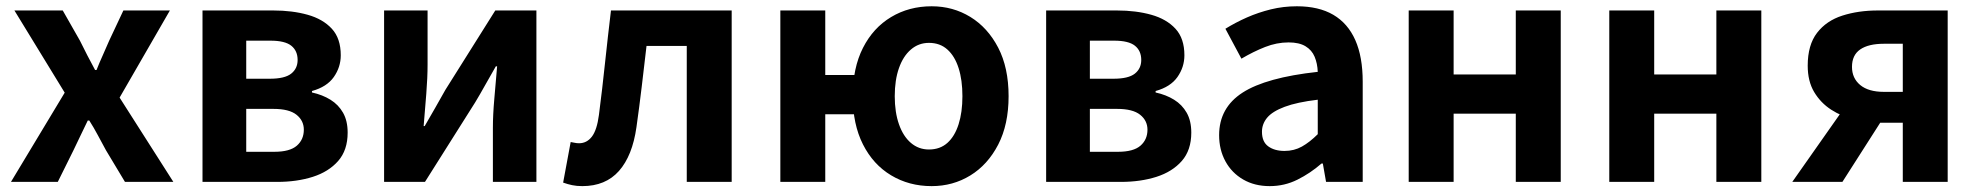

<svg xmlns="http://www.w3.org/2000/svg" viewBox="-20 -594 6459 627"><path d="M15.8 0 191.3 -291.4 27.1 -559.8H184.9L241.1 -461.1Q252.8 -436.8 265.3 -413Q277.9 -389.3 290.5 -365.5H295.3Q304.6 -389.3 315.4 -413Q326.2 -436.8 336.5 -461.1L382.9 -559.8H534.8L370.6 -275.3L546.1 0H388.1L326 -103.4Q312.8 -127.6 299.5 -152.5Q286.3 -177.4 271.6 -200.4H266.6Q255.3 -177.4 243.7 -152.9Q232.1 -128.4 220 -103.4L168.7 0Z M641.3 0V-559.8H872.3Q934.7 -559.8 984.6 -545.8Q1034.5 -531.8 1063.7 -500.1Q1092.8 -468.5 1092.8 -413.4Q1092.8 -374.9 1070.1 -342.5Q1047.3 -310.2 998.8 -296.8V-292Q1033.1 -284.5 1059.2 -268.3Q1085.4 -252.1 1100.3 -225.8Q1115.3 -199.4 1115.3 -160.9Q1115.3 -103.7 1084.3 -68.3Q1053.2 -33 1001.4 -16.5Q949.6 0 885.3 0ZM784.1 -336.9H861.1Q909.9 -336.9 930.9 -353.5Q951.9 -370.1 951.9 -398.1Q951.9 -428.2 931.2 -444.7Q910.5 -461.2 863.3 -461.2H784.1ZM784.1 -98.3H875.9Q926.5 -98.3 949.4 -118.3Q972.2 -138.2 972.2 -170.5Q972.2 -200.1 948.3 -219.2Q924.4 -238.4 873.1 -238.4H784.1Z M1234.3 0V-559.8H1376.3V-383.2Q1376.3 -340.9 1372.1 -287.8Q1367.9 -234.6 1363.5 -182.4H1367Q1381.6 -208.2 1401.2 -241.8Q1420.7 -275.5 1434.4 -300.5L1597.4 -559.8H1731.7V0H1589.6V-176.4Q1589.6 -218.8 1594.3 -272Q1599 -325.2 1603.4 -377.4H1599.2Q1584.7 -352.4 1565.4 -317.9Q1546.2 -283.5 1531.5 -259.3L1367.8 0Z M1881.5 13.8Q1863.3 13.8 1848.6 10.7Q1834 7.7 1819 2.3L1843.6 -130.2Q1850.1 -129.2 1856.7 -127.7Q1863.3 -126.2 1871 -126.2Q1896.2 -126.2 1912.8 -147.7Q1929.4 -169.2 1935.9 -218.9Q1946.9 -303.9 1955.9 -389.5Q1965 -475 1975.2 -559.8H2369.4V0H2222.7V-444.1H2091.3Q2083.7 -377.8 2075.7 -311.5Q2067.8 -245.1 2058.4 -178.6Q2045.2 -85.4 2001.4 -35.8Q1957.5 13.8 1881.5 13.8Z M2528.3 0V-559.8H2675V-349.1H2794.1V-220.9H2675V0ZM3022.4 13.8Q2948.7 13.8 2890 -21.5Q2831.3 -56.7 2798.1 -122.5Q2764.8 -188.3 2764.8 -279.9Q2764.8 -372.1 2798.1 -437.6Q2831.3 -503.1 2890 -538.3Q2948.7 -573.5 3022.4 -573.5Q3092 -573.5 3148.8 -538.7Q3205.6 -503.9 3239.7 -438.4Q3273.7 -372.8 3273.7 -279.9Q3273.7 -187.5 3239.7 -121.7Q3205.6 -55.9 3148.8 -21.1Q3092 13.8 3022.4 13.8ZM3013.6 -105.8Q3049.7 -105.8 3073.8 -127.3Q3097.9 -148.9 3110.4 -188.2Q3122.9 -227.4 3122.9 -279.9Q3122.9 -332.7 3110.4 -371.7Q3097.9 -410.7 3073.8 -432.3Q3049.7 -454 3013.6 -454Q2979.9 -454 2954.7 -432.3Q2929.4 -410.7 2915.7 -371.7Q2901.9 -332.7 2901.9 -279.9Q2901.9 -227.4 2915.7 -188.2Q2929.4 -148.9 2954.7 -127.3Q2979.9 -105.8 3013.6 -105.8Z M3396.3 0V-559.8H3627.3Q3689.7 -559.8 3739.6 -545.8Q3789.5 -531.8 3818.7 -500.1Q3847.8 -468.5 3847.8 -413.4Q3847.8 -374.9 3825.1 -342.5Q3802.3 -310.2 3753.8 -296.8V-292Q3788.1 -284.5 3814.2 -268.3Q3840.4 -252.1 3855.3 -225.8Q3870.3 -199.4 3870.3 -160.9Q3870.3 -103.7 3839.3 -68.3Q3808.2 -33 3756.4 -16.5Q3704.6 0 3640.3 0ZM3539.1 -336.9H3616.1Q3664.9 -336.9 3685.9 -353.5Q3706.9 -370.1 3706.9 -398.1Q3706.9 -428.2 3686.2 -444.7Q3665.5 -461.2 3618.3 -461.2H3539.1ZM3539.1 -98.3H3630.9Q3681.5 -98.3 3704.4 -118.3Q3727.2 -138.2 3727.2 -170.5Q3727.2 -200.1 3703.3 -219.2Q3679.4 -238.4 3628.1 -238.4H3539.1Z M4126.4 13.8Q4076.9 13.8 4039.6 -7.9Q4002.4 -29.5 3981.8 -67.2Q3961.2 -105 3961.2 -152.6Q3961.2 -242.2 4037.9 -291.6Q4114.7 -341 4283.3 -359.4Q4282.2 -386.8 4273.1 -408.6Q4264 -430.4 4243.4 -442.9Q4222.8 -455.5 4188.1 -455.5Q4149.3 -455.5 4111.3 -440.5Q4073.3 -425.6 4034 -402.4L3981.7 -500.1Q4015.1 -520.7 4052.2 -537.1Q4089.3 -553.4 4130.3 -563.5Q4171.3 -573.5 4215.1 -573.5Q4286.4 -573.5 4334 -545.7Q4381.6 -517.8 4405.9 -463Q4430.1 -408.3 4430.1 -327V0H4310.4L4299.9 -59.9H4295.4Q4259.3 -28.4 4217 -7.3Q4174.8 13.8 4126.4 13.8ZM4174.7 -101.1Q4206.1 -101.1 4231.6 -115.4Q4257.1 -129.7 4283.3 -155.8V-268.4Q4215.4 -260.3 4175.2 -245.2Q4135 -230.1 4118.1 -209.7Q4101.1 -189.3 4101.1 -163.8Q4101.1 -130.8 4121.7 -116Q4142.3 -101.1 4174.7 -101.1Z M4580.3 0V-559.8H4727V-350.9H4930V-559.8H5076.8V0H4930V-222.8H4727V0Z M5235.3 0V-559.8H5382V-350.9H5585V-559.8H5731.8V0H5585V-222.8H5382V0Z M6193.8 0V-193.3H6120.4Q6079.1 -193.3 6036.9 -203.4Q5994.7 -213.4 5960.1 -235.7Q5925.6 -258 5904.4 -293.4Q5883.3 -328.8 5883.3 -379.5Q5883.3 -447.1 5913.8 -486.7Q5944.2 -526.3 5996.4 -543Q6048.6 -559.8 6112.6 -559.8H6340.4V0ZM6132.4 -294H6193.8V-451.1H6132.4Q6081.7 -451.1 6054.8 -432.6Q6027.9 -414.1 6027.9 -375.6Q6027.9 -338.7 6054.8 -316.3Q6081.7 -294 6132.4 -294ZM5832.9 0 6022.8 -270.2 6143.5 -229.9 5996.6 0Z"/></svg>

Font: Noto Sans KR Thin
Style: Regular
Weight: 100
Designer: Ryoko NISHIZUKA 西塚涼子 (kana, bopomofo & ideographs); Paul D. Hunt (Latin, Greek & Cyrillic); Sandoll Communications 산돌커뮤니
Foundry: Adobe
Version: Version 2.004-H2;hotconv 1.0.118;makeotfexe 2.5.65603